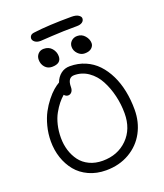

<svg xmlns="http://www.w3.org/2000/svg" viewBox="-179 -1145 1071 1255"><g transform="rotate(-20 357.0 -517.5)"><path d="M226.1 -948.2Q201.7 -948.2 187.3 -959.2Q172.9 -970.2 172.9 -984.9Q172.9 -995.1 180.4 -1003.7Q188 -1012.2 205.1 -1014.2Q309.1 -1027.8 469.2 -1027.8Q501 -1027.8 517.1 -1017.1Q533.2 -1006.3 533.2 -994.1Q533.2 -977.5 519.5 -967.8Q505.9 -958 481.9 -958Q385.3 -958 306.9 -953.1Q228.5 -948.2 226.1 -948.2ZM470.2 -772.9Q443.4 -772.9 423.1 -793.9Q402.8 -814.9 402.8 -841.8Q402.8 -865.2 419.4 -881.1Q436 -897 460.9 -897Q492.7 -897 513.4 -872.8Q534.2 -848.6 534.2 -820.8Q534.2 -802.2 518.1 -787.6Q502 -772.9 470.2 -772.9ZM238.8 -763.2Q209.5 -763.2 190.7 -784.4Q171.9 -805.7 171.9 -836.9Q171.9 -860.4 187 -876.7Q202.1 -893.1 226.1 -893.1Q262.2 -893.1 282.7 -868.9Q303.2 -844.7 303.2 -814Q303.2 -763.2 238.8 -763.2ZM340.8 -6.8Q274.9 -6.8 221.4 -31.2Q168 -55.7 134 -97.4Q100.1 -139.2 82 -192.9Q64 -246.6 64 -307.1Q64 -361.8 77.4 -412.8Q90.8 -463.9 110.8 -501.2Q130.9 -538.6 156.2 -570.6Q181.6 -602.5 203.9 -621.6Q226.1 -640.6 246.1 -651.9Q258.8 -686.5 285.2 -707.3Q311.5 -728 348.1 -728Q405.8 -728 454.6 -707Q503.4 -686 539.1 -648.4Q574.7 -610.8 599.9 -559.3Q625 -507.8 637.5 -446.3Q649.9 -384.8 649.9 -316.9Q649.9 -230.5 612.3 -160.2Q574.7 -89.8 503.7 -48.3Q432.6 -6.8 340.8 -6.8ZM133.8 -307.1Q133.8 -260.7 146.5 -219.5Q159.2 -178.2 183.8 -145Q208.5 -111.8 249 -92.5Q289.6 -73.2 340.8 -73.2Q445.3 -73.2 512.7 -140.1Q580.1 -207 580.1 -316.9Q580.1 -379.4 565.7 -439.7Q551.3 -500 524.4 -550.5Q497.6 -601.1 453.4 -632.1Q409.2 -663.1 355 -663.1Q309.1 -663.1 309.1 -597.2Q309.1 -575.7 298.8 -563.7Q288.6 -551.8 273.9 -551.8Q258.3 -551.8 247.1 -565.9Q226.1 -547.9 208 -525.1Q189.9 -502.4 172.1 -470.7Q154.3 -439 144 -396.5Q133.8 -354 133.8 -307.1Z"/></g></svg>

Font: Shantell Sans Bouncy
Style: Regular
Weight: 300
Designer: Stephen Nixon, Anya Danilova, Shantell Martin
Foundry: Arrow Type
Version: Version 1.006;[9816181b4]